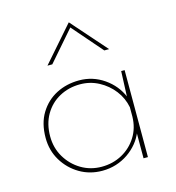

<svg xmlns="http://www.w3.org/2000/svg" viewBox="-98 -716 738 806"><g transform="rotate(-15 271.0 -313.0)"><path d="M249 6Q195 6 151 -20Q107 -46 80.5 -90Q54 -134 54 -189Q54 -252 81 -296Q108 -340 152.5 -363Q197 -386 252 -386Q311 -386 359.5 -352.5Q408 -319 430 -266L428 -253L433 -378H448V0H429V-129L432 -115Q422 -89 404 -67Q386 -45 362 -28.5Q338 -12 309.5 -3Q281 6 249 6ZM251 -11Q300 -11 340 -33Q380 -55 404 -93.5Q428 -132 429 -181V-222Q421 -263 395.5 -296Q370 -329 332.5 -349Q295 -369 251 -369Q202 -369 161.5 -347Q121 -325 97.5 -284.5Q74 -244 74 -190Q74 -140 98 -99.5Q122 -59 162 -35Q202 -11 251 -11ZM387 -480 268 -617 281 -618 161 -480H140L273 -632H274L408 -480Z"/></g></svg>

Font: Josefin Sans Thin Thin
Style: Regular
Weight: 250
Version: Version 2.001